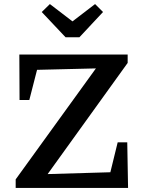

<svg xmlns="http://www.w3.org/2000/svg" viewBox="-20 -923 705 943"><path d="M57 0V-42L451 -587L162 -580L124 -432H76L75 -655H607V-614L214 -68L522 -77L558 -224H605L609 0ZM302 -740 185 -864 225 -903 336 -818 447 -903 486 -864 370 -740Z"/></svg>

Font: Piazzolla 24pt SemiBold
Style: Regular
Weight: 600
Designer: Juan Pablo del Peral
Foundry: Huerta Tipografica
Version: Version 2.005